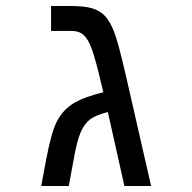

<svg xmlns="http://www.w3.org/2000/svg" viewBox="-20 -619 640 639"><path d="M212.9 -599.1Q260.3 -599.1 285.9 -591.6Q311.5 -584 328.1 -567.1Q344.7 -550.3 358.6 -516.1Q372.6 -481.9 397.9 -372.1L482.9 0H394L338.9 -246.1Q297.9 -235.8 279.1 -221.2Q260.3 -206.5 248 -177.7Q235.8 -148.9 225.1 -87.9L209 0H117.2L133.8 -88.9Q150.9 -177.7 168 -212.2Q185.1 -246.6 213.9 -267.8Q242.7 -289.1 292 -303.2L324.2 -312L317.9 -336.9Q297.9 -422.4 285.6 -455.6Q273.4 -488.8 258.5 -502.4Q243.7 -516.1 215.8 -516.1H149.9V-599.1Z"/></svg>

Font: Liberation Mono
Style: Regular
Weight: 400
Monospace: yes
Designer: Steve Matteson
Foundry: Ascender Corporation
Version: Version 2.1.5